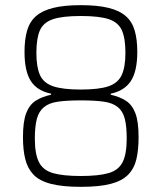

<svg xmlns="http://www.w3.org/2000/svg" viewBox="-20 -716 627 744"><path d="M293 8Q222 8 177.5 -3.5Q133 -15 110 -39Q87 -63 78 -99Q69 -135 69 -184Q69 -245 81.5 -277.5Q94 -310 118 -325.5Q142 -341 178 -349V-353Q124 -364 99.5 -402Q75 -440 75 -515Q75 -563 85 -597.5Q95 -632 119.5 -653.5Q144 -675 186.5 -685.5Q229 -696 293 -696Q358 -696 400.5 -685.5Q443 -675 467.5 -653.5Q492 -632 502 -597.5Q512 -563 512 -515Q512 -440 487 -402Q462 -364 409 -353V-349Q444 -341 468 -325.5Q492 -310 504.5 -277.5Q517 -245 517 -184Q517 -135 508.5 -99Q500 -63 476.5 -39Q453 -15 409 -3.5Q365 8 293 8ZM293 -34Q361 -34 400 -45Q439 -56 455 -87.5Q471 -119 471 -179Q471 -227 463.5 -256Q456 -285 436.5 -301Q417 -317 382.5 -322Q348 -327 293 -327Q239 -327 204.5 -322Q170 -317 150.5 -301Q131 -285 123 -256Q115 -227 115 -179Q115 -119 131 -87.5Q147 -56 186 -45Q225 -34 293 -34ZM293 -369Q363 -369 400 -381.5Q437 -394 451.5 -425Q466 -456 466 -511Q466 -567 452.5 -598Q439 -629 402 -641.5Q365 -654 293 -654Q222 -654 185 -641.5Q148 -629 134.5 -598Q121 -567 121 -511Q121 -456 135 -425Q149 -394 186.5 -381.5Q224 -369 293 -369Z"/></svg>

Font: Saira SemiCondensed ExtraLight
Style: Regular
Weight: 250
Width: 4
Designer: Hector Gatti with collaboration of the Omnibus-Type team
Foundry: Omnibus-Type
Version: Version 1.101